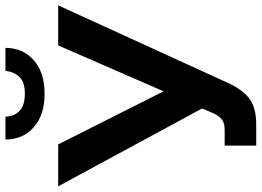

<svg xmlns="http://www.w3.org/2000/svg" viewBox="-151 -794 945 693"><g transform="rotate(-90 321.5 -447.5)"><path d="M142.5 4.8V-109.1H199.2Q224.7 -109.1 238.1 -120.2Q251.5 -131.4 261.4 -155L276.6 -190.3L-4.5 -710H146.8L338.4 -329.6L504.1 -710H648.7L365.6 -90.4Q339.5 -37.3 306.7 -16.2Q273.9 4.8 218.7 4.8ZM329.8 -759.1Q252.2 -759.1 208.3 -798.5Q164.4 -838 164.4 -900.3H247.1Q247.1 -870 267.1 -850.2Q287 -830.3 329.8 -830.3Q371.1 -830.3 389.7 -849.2Q408.4 -868 412.4 -900.3H495.2Q495.2 -838 451.1 -798.5Q407 -759.1 329.8 -759.1Z"/></g></svg>

Font: Raleway Thin
Style: Regular
Weight: 100
Designer: Matt McInerney, Pablo Impallari, Rodrigo Fuenzalida
Foundry: Matt McInerney, Pablo Impallari, Rodrigo Fuenzalida
Version: Version 4.026